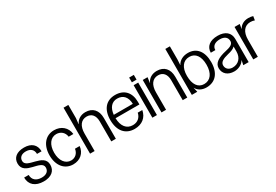

<svg xmlns="http://www.w3.org/2000/svg" viewBox="48 -1693 3823 2663"><g transform="rotate(-30 1959.5 -361.5)"><path d="M234 -532C116 -532 46 -476 46 -382C46 -187 359 -273 359 -141C359 -82 316 -47 242 -47C154 -47 101 -92 101 -170H28C28 -55 107 13 240 13C361 13 432 -45 432 -144C432 -331 119 -255 119 -383C119 -439 160 -473 228 -473C303 -473 347 -433 347 -365H420C420 -470 351 -532 234 -532Z M914 -164H839C830 -95 780 -49 714 -49C622 -49 561 -133 561 -259C561 -387 622 -470 714 -470C785 -470 838 -423 847 -352H922C910 -461 828 -532 714 -532C576 -532 487 -424 487 -259C487 -95 576 13 713 13C824 13 903 -57 914 -164Z M1063 -736H986V0H1059V-279C1059 -399 1111 -470 1201 -470C1279 -470 1326 -415 1326 -321V0H1399V-333C1399 -458 1331 -532 1216 -532C1142 -532 1083 -496 1056 -435H1053L1063 -525Z M1916 -162H1843C1828 -88 1774 -45 1700 -45C1601 -45 1541 -120 1538 -249H1920V-289C1920 -442 1835 -532 1692 -532C1547 -532 1462 -432 1462 -262C1462 -90 1549 13 1696 13C1814 13 1896 -52 1916 -162ZM1540 -302C1551 -412 1606 -474 1692 -474C1787 -474 1843 -411 1845 -302Z M2057 -520H1984V0H2057ZM1983 -567H2058V-643H1983Z M2203 0V-279C2203 -399 2255 -470 2345 -470C2423 -470 2470 -415 2470 -321V0H2543V-333C2543 -458 2475 -532 2359 -532C2284 -532 2224 -496 2198 -435H2195L2207 -520H2130V0Z M2846 13C2991 13 3077 -89 3077 -261C3077 -431 2996 -532 2858 -532C2779 -532 2715 -497 2686 -439H2684L2689 -525V-736H2616V0H2703L2687 -71H2689C2715 -19 2774 13 2846 13ZM2689 -261C2689 -396 2748 -475 2848 -475C2945 -475 3002 -396 3002 -261C3002 -125 2942 -44 2841 -44C2745 -44 2689 -125 2689 -261Z M3291 13C3359 13 3423 -20 3453 -72H3455L3440 0H3526V-371C3526 -472 3455 -532 3334 -532C3209 -532 3136 -473 3136 -375H3209C3209 -437 3256 -474 3336 -474C3410 -474 3453 -440 3453 -380C3453 -331 3406 -308 3330 -292C3201 -264 3123 -217 3123 -134C3123 -45 3189 13 3291 13ZM3196 -136C3196 -189 3246 -217 3334 -238C3392 -251 3428 -266 3453 -292V-212C3453 -111 3391 -45 3298 -45C3237 -45 3196 -82 3196 -136Z M3673 0V-273C3673 -397 3728 -470 3823 -470C3845 -470 3870 -466 3890 -458L3900 -521C3881 -528 3853 -532 3825 -532C3757 -532 3701 -501 3673 -448H3671L3683 -520H3600V0Z"/></g></svg>

Font: Non Bureau Light
Style: Regular
Weight: 300
Designer: Jona Saucedo
Foundry: Non Foundry
Version: Version 1.000;FEAKit 1.0